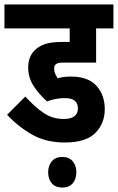

<svg xmlns="http://www.w3.org/2000/svg" viewBox="-20 -642 531 865"><path d="M272 -200Q250 -200 230 -196Q210 -192 192 -185Q158 -215 132.5 -253Q107 -291 107 -338Q107 -389 140 -419Q156 -434 183 -443.5Q210 -453 262 -453H294V-514H0V-622H491V-514H413V-360H266Q250 -360 242.5 -358Q235 -356 230 -351Q224 -345 224 -333Q224 -320 228.5 -310Q233 -300 240 -289Q255 -294 269.5 -295.5Q284 -297 300 -297Q377 -297 414.5 -255.5Q452 -214 452 -150Q452 -86 409.5 -43Q367 0 272 0Q187 0 124 -36Q61 -72 12 -125L94 -207Q138 -159 177.5 -132.5Q217 -106 267 -106Q331 -106 331 -154Q331 -175 317.5 -187.5Q304 -200 272 -200ZM197 134Q197 104 213.5 84.5Q230 65 261 65Q291 65 307.5 84.5Q324 104 324 134Q324 165 307.5 184Q291 203 261 203Q230 203 213.5 184Q197 165 197 134Z"/></svg>

Font: Noto Sans Devanagari UI ExtraCondensed
Style: Bold
Weight: 700
Width: 2
Designer: Jelle Bosma - Monotype Design Team
Foundry: Monotype Imaging Inc.
Version: Version 2.004